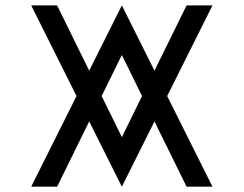

<svg xmlns="http://www.w3.org/2000/svg" viewBox="-20 -704 919 724"><path d="M268.6 -341.8 97.7 -683.6H195.3L316.4 -437.5L439.5 -683.6L562.5 -437.5L683.6 -683.6H781.2L610.4 -341.8L781.2 0H683.6L562.5 -246.1L439.5 0L316.4 -246.1L195.3 0H97.7ZM363.3 -341.8 439.5 -187 515.6 -341.8 439.5 -496.6Z"/></svg>

Font: BabelStone Club Penguin
Style: Regular
Weight: 400
Designer: Andrew West
Foundry: BabelStone
Version: Version 1.02 November 6, 2013